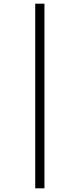

<svg xmlns="http://www.w3.org/2000/svg" viewBox="-20 -782 432 1041"><path d="M171 -762V239H221V-762Z"/></svg>

Font: Noto Sans Arabic ExtCond Light
Style: Regular
Weight: 300
Width: 2
Designer: Monotype Design Team, Nadine Chahine, Nizar Qandah and Khaled Hosny
Foundry: Monotype Imaging Inc.
Version: Version 2.012